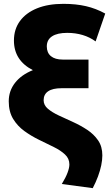

<svg xmlns="http://www.w3.org/2000/svg" viewBox="-20 -755 568 999"><path d="M462.5 224 301.5 202.5Q322 169 331.5 143.5Q341 118 341 100.5Q341 70 318.2 48.8Q295.5 27.5 259.5 9.8Q223.5 -8 183.2 -27.5Q143 -47 107 -73Q71 -99 48.2 -136.5Q25.5 -174 25.5 -228Q25.5 -282 58.2 -324Q91 -366 151 -390Q52.5 -440.5 52.5 -544Q52.5 -603 84 -645.8Q115.5 -688.5 173 -711.8Q230.5 -735 310 -735Q375 -735 427 -723Q479 -711 527.5 -684.5L477.5 -539.5Q447.5 -561.5 410 -572.8Q372.5 -584 330 -584Q278 -584 250.8 -566Q223.5 -548 223.5 -513.5Q223.5 -480.5 245 -462.8Q266.5 -445 306.5 -445H440.5V-296H300Q254 -296 230.5 -280Q207 -264 207 -233.5Q207 -208 229 -189.2Q251 -170.5 285.8 -154.2Q320.5 -138 359.8 -120.2Q399 -102.5 433.8 -79.5Q468.5 -56.5 490.5 -24.5Q512.5 7.5 512.5 53.5Q512.5 77 506.8 105Q501 133 489.8 163.2Q478.5 193.5 462.5 224Z"/></svg>

Font: Geologica Roman ExtraBold
Style: Regular
Weight: 800
Designer: Sindre Bremnes, Frode Helland
Foundry: Monokrom Skriftforlag AS
Version: Version 1.010;gftools[0.9.28]